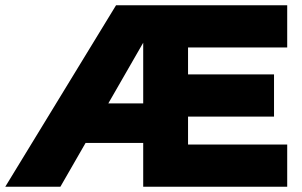

<svg xmlns="http://www.w3.org/2000/svg" viewBox="-20 -708 1144 728"><path d="M523 -688H693V0H523ZM556 -528V-688H1069V-528ZM556 0V-160H1069V0ZM556 -266V-426H1019V-266ZM527 -553 209 0H0L420 -688H537ZM236 -166V-316H532V-166Z"/></svg>

Font: Roundo Variable
Style: Regular
Weight: 200
Designer: Shiva Nallaperumal
Foundry: Indian Type Foundry
Version: Version 2.000